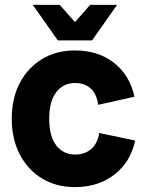

<svg xmlns="http://www.w3.org/2000/svg" viewBox="-20 -750 596 784"><path d="M286 14Q210 14 152 -21Q94 -56 61 -119Q28 -182 28 -265Q28 -349 61 -411.5Q94 -474 152 -509Q210 -544 286 -544Q381 -544 445.5 -493.5Q510 -443 529 -355L381 -322Q375 -366 350.5 -388.5Q326 -411 286 -411Q239 -411 210 -374Q181 -337 181 -265Q181 -193 210 -156Q239 -119 286 -119Q326 -119 352 -141Q378 -163 385 -207L532 -176Q513 -88 447 -37Q381 14 286 14ZM220 -585 348 -730H458L356 -585ZM216 -585 114 -730H224L352 -585Z"/></svg>

Font: Radio Canada Big
Style: Bold
Weight: 700
Designer: Étienne Aubert Bonn
Foundry: Coppers and Brasses
Version: Version 1.001